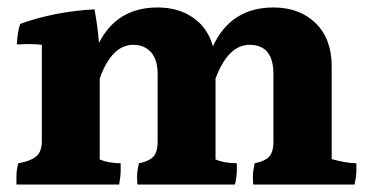

<svg xmlns="http://www.w3.org/2000/svg" viewBox="-20 -539 1001 514"><path d="M868 -361V-113Q908 -102 934 -102Q934 -96 934 -81.5Q934 -67 929 -45H658Q657 -53 657 -67Q657 -81 662 -102Q688 -107 700 -119Q712 -131 712 -161V-341Q712 -419 648 -419Q591 -419 557 -329V-112Q581 -102 614 -102Q614 -96 614 -81.5Q614 -67 609 -45H348Q347 -53 347 -67Q347 -81 352 -102Q378 -107 390 -119Q402 -131 402 -161V-341Q402 -380 384 -399.5Q366 -419 337 -419Q279 -419 247 -329V-112Q271 -102 303 -102Q303 -96 303 -82Q303 -68 299 -45H24Q24 -53 24 -68.5Q24 -84 29 -102Q60 -107 76 -119.5Q92 -132 92 -161V-419Q77 -421 59.5 -421Q42 -421 25 -420Q27 -455 34 -475Q125 -508 233 -514Q242 -465 245 -424Q293 -519 402 -519Q457 -519 496.5 -492Q536 -465 550 -415Q598 -519 712 -519Q782 -519 825 -477Q868 -435 868 -361Z"/></svg>

Font: Halant
Style: Bold
Weight: 700
Designer: Hitesh Malaviya (Devanagari), Satya Rajpurohit (Latin)
Foundry: Indian Type Foundry
Version: Version 1.101;PS 1.0;hotconv 1.0.78;makeotf.lib2.5.61930; tt